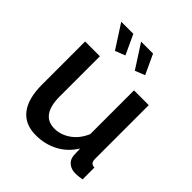

<svg xmlns="http://www.w3.org/2000/svg" viewBox="-201 -866 1011 1011"><g transform="rotate(45 304.5 -360.5)"><path d="M61 -203V-523H171V-225Q171 -84 271 -84Q318 -84 360 -113.5Q402 -143 425 -197V-523H535V-124Q535 -105 542 -97Q549 -89 565 -88V0Q548 3 537 4Q526 5 516 5Q486 5 466 -11Q446 -27 443 -54L441 -106Q406 -49 350 -19.5Q294 10 227 10Q145 10 103 -44Q61 -98 61 -203ZM270 -731H359L410 -621L355 -599ZM122 -731H212L263 -621L207 -599Z"/></g></svg>

Font: Raleway SemiBold
Style: Regular
Weight: 600
Designer: Matt McInerney, Pablo Impallari, Rodrigo Fuenzalida
Foundry: Matt McInerney, Pablo Impallari, Rodrigo Fuenzalida
Version: Version 4.026